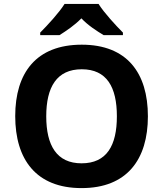

<svg xmlns="http://www.w3.org/2000/svg" viewBox="-20 -954 836 984"><path d="M485 -934H311C283 -889 223 -824 186 -787V-774H285C320 -796 362 -824 397 -860C431 -824 476 -795 511 -774H610V-787C574 -823 513 -889 485 -934ZM738 -358C738 -580 631 -725 399 -725C165 -725 58 -580 58 -359C58 -137 165 10 398 10C631 10 738 -137 738 -358ZM217 -358C217 -508 271 -599 399 -599C527 -599 579 -508 579 -358C579 -208 527 -117 398 -117C271 -117 217 -208 217 -358Z"/></svg>

Font: Noto Kufi Arabic
Style: Bold
Weight: 700
Designer: Monotype Design Team, David Williams, Khaled Hosny
Foundry: Google LLC
Version: Version 2.109